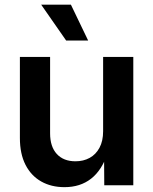

<svg xmlns="http://www.w3.org/2000/svg" viewBox="-20 -773 639 801"><path d="M249 7.8Q193.8 7.8 151.9 -15.9Q109.9 -39.6 86.4 -85.4Q63 -131.3 63 -197.3V-535.6H189V-216.8Q189 -161.1 217 -130.6Q245.1 -100.1 294.9 -100.1Q328.1 -100.1 354 -114.3Q379.9 -128.4 395 -156.5Q410.2 -184.6 410.2 -225.6V-535.6H536.1V0H415L414.1 -133.8H428.7Q405.3 -63 360.1 -27.6Q314.9 7.8 249 7.8ZM255.9 -604 151.9 -753.4H275.9L347.7 -604Z"/></svg>

Font: Inter 20pt SemiBold
Style: Regular
Weight: 600
Version: Version 4.001;git-66647c0bb